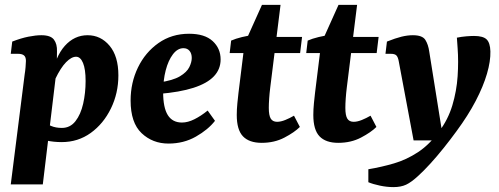

<svg xmlns="http://www.w3.org/2000/svg" viewBox="-20 -574 2041 785"><path d="M232 7Q200 7 169 0.5Q138 -6 115 -14L151 -79Q170 -67 189 -59Q208 -51 233 -51Q267 -51 288.5 -78.5Q310 -106 320 -150Q330 -194 330 -243Q330 -291 319.5 -316.5Q309 -342 291 -342Q272 -342 250 -319.5Q228 -297 206 -251L191 -258Q206 -343 245 -386.5Q284 -430 338 -430Q392 -430 428 -387Q464 -344 464 -266Q464 -193 433.5 -130.5Q403 -68 351 -30.5Q299 7 232 7ZM24 180 81 -271Q83 -282 84.5 -299.5Q86 -317 86 -325Q86 -341 78 -347.5Q70 -354 54 -354H24L30 -404Q66 -418 96 -424Q126 -430 149 -430Q187 -430 200.5 -412Q214 -394 213 -364L212 -294L155 180Z M753 -436Q817 -436 849.5 -406Q882 -376 882 -331Q882 -291 854.5 -262Q827 -233 771 -215Q715 -197 629 -190L631 -237Q687 -245 715.5 -262Q744 -279 754 -299.5Q764 -320 764 -337Q764 -355 755 -366Q746 -377 730 -377Q706 -377 687 -352Q668 -327 657.5 -286.5Q647 -246 647 -197Q647 -134 666 -103.5Q685 -73 724 -73Q748 -73 775 -86.5Q802 -100 829 -122L859 -80Q831 -44 781 -15.5Q731 13 669 13Q604 13 559 -29.5Q514 -72 514 -163Q514 -236 544 -298Q574 -360 628 -398Q682 -436 753 -436Z M1050 10Q999 10 973.5 -16.5Q948 -43 948 -104Q948 -127 950.5 -152Q953 -177 955 -194L980 -396L1051 -554H1127L1085 -217Q1082 -193 1080.5 -171Q1079 -149 1079 -133Q1079 -102 1087 -89Q1095 -76 1113 -76Q1128 -76 1146.5 -83.5Q1165 -91 1182 -101L1206 -55Q1184 -33 1143 -11.5Q1102 10 1050 10ZM919 -357 925 -408Q943 -416 969.5 -422.5Q996 -429 1024 -432L1068 -423H1215L1207 -357Z M1363 10Q1312 10 1286.5 -16.5Q1261 -43 1261 -104Q1261 -127 1263.5 -152Q1266 -177 1268 -194L1293 -396L1364 -554H1440L1398 -217Q1395 -193 1393.5 -171Q1392 -149 1392 -133Q1392 -102 1400 -89Q1408 -76 1426 -76Q1441 -76 1459.5 -83.5Q1478 -91 1495 -101L1519 -55Q1497 -33 1456 -11.5Q1415 10 1363 10ZM1232 -357 1238 -408Q1256 -416 1282.5 -422.5Q1309 -429 1337 -432L1381 -423H1528L1520 -357Z M1589 191Q1562 191 1533.5 185Q1505 179 1486 171V118Q1540 109 1591 94Q1642 79 1688.5 48.5Q1735 18 1775 -36Q1812 -85 1829.5 -143.5Q1847 -202 1851 -262.5Q1855 -323 1851 -377L1848 -420Q1868 -424 1886.5 -425.5Q1905 -427 1918 -427Q1955 -427 1969.5 -413Q1984 -399 1985 -364Q1986 -324 1971 -272.5Q1956 -221 1925 -161.5Q1894 -102 1846 -37Q1822 -4 1794 31Q1766 66 1739 95.5Q1712 125 1691 144Q1662 171 1640.5 181Q1619 191 1589 191ZM1671 0 1610 -325Q1607 -341 1600.5 -347.5Q1594 -354 1578 -354H1556L1562 -404Q1597 -418 1621.5 -424Q1646 -430 1668 -430Q1707 -430 1719 -411Q1731 -392 1735 -363L1793 0Z"/></svg>

Font: Rasa
Style: Italic
Weight: 400
Italic angle: -7.10001°
Designer: Anna Giedrys (Yrsa+Rasa design), David Brezina (Yrsa art-direction, Rasa art-direction, design)
Foundry: Rosetta Type Foundry
Version: Version 2.004